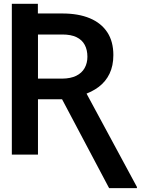

<svg xmlns="http://www.w3.org/2000/svg" viewBox="-20 -797 767 990"><path d="M41 -678.2V-777.3H175.3V-678.2ZM41 -727.5H301.3Q384.3 -727.5 443.1 -702.9Q502 -678.2 533.2 -630.6Q564.5 -583 564.5 -513.2Q564.5 -458 544.9 -417.2Q525.4 -376.5 489.3 -349.1Q453.1 -321.8 403.3 -306.2L362.8 -285.2H134.8L134.3 -391.6H301.3Q344.2 -392.1 373 -406.2Q401.9 -420.4 416.3 -446Q430.7 -471.7 430.7 -504.4Q430.7 -539.6 417 -565.4Q403.3 -591.3 374.8 -605.2Q346.2 -619.1 301.3 -619.1H175.8V0H41ZM542.5 172.9 281.7 -319.8H423.3L686 167V172.9Z"/></svg>

Font: Inter 28pt SemiBold
Style: Regular
Weight: 600
Designer: Rasmus Andersson
Foundry: rsms
Version: Version 4.001;git-66647c0bb